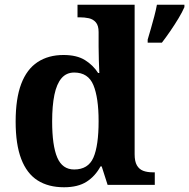

<svg xmlns="http://www.w3.org/2000/svg" viewBox="-20 -780 798 810"><path d="M250 10Q184 10 138.5 -19Q93 -48 69.5 -109.5Q46 -171 46 -267Q46 -364 69.5 -426Q93 -488 138.5 -518Q184 -548 248 -548Q304 -548 338.5 -526.5Q373 -505 394 -472H399Q398 -496 397 -526.5Q396 -557 396 -584V-645Q396 -672 384.5 -685.5Q373 -699 355 -703Q337 -707 315 -707H307V-760H548V-129Q548 -99 557.5 -82.5Q567 -66 584 -59.5Q601 -53 625 -53H633V0H434L409 -78H404Q382 -37 345.5 -13.5Q309 10 250 10ZM293 -65Q352 -65 374 -115Q396 -165 396 -269Q396 -368 374 -421Q352 -474 293 -474Q260 -474 239.5 -450Q219 -426 209.5 -380Q200 -334 200 -268Q200 -166 221.5 -115.5Q243 -65 293 -65ZM603 -613Q609 -633 616.5 -659Q624 -685 631 -711.5Q638 -738 642 -760H758V-750Q749 -729 733 -702.5Q717 -676 698.5 -649Q680 -622 663 -600H603Z"/></svg>

Font: Noto Serif Hebrew
Style: Bold
Weight: 700
Version: Version 2.003